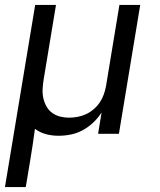

<svg xmlns="http://www.w3.org/2000/svg" viewBox="-24 -540 644 775"><path d="M-4 215 118 -520H202L152 -218Q149 -199 148 -180Q147 -161 151 -143.5Q155 -126 163.5 -110.5Q172 -95 186.5 -84.5Q201 -74 218.5 -69.5Q236 -65 255 -65Q272 -65 290 -68.5Q308 -72 324 -79.5Q340 -87 354.5 -99.5Q369 -112 379 -127Q389 -142 395 -159Q401 -176 404 -193L458 -520H542L456 0H372L386 -86Q372 -64 352.5 -45.5Q333 -27 310 -14.5Q287 -2 262 3Q237 8 212 8Q186 8 161.5 1.5Q137 -5 117 -20Q113 12 108 44Q103 76 98 107L80 215Z"/></svg>

Font: Iosevka Aile
Style: Italic
Weight: 400
Italic angle: -9°
Designer: Belleve Invis
Foundry: Belleve Invis
Version: Version 28.0.1; ttfautohint (v1.8.4)